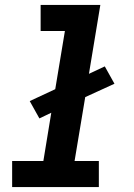

<svg xmlns="http://www.w3.org/2000/svg" viewBox="-20 -755 540 775"><path d="M29 0V-105H155L187 -300L139 -277L100 -347L203 -395L242 -630H144V-735H385L339 -457L403 -487L442 -417L324 -363L281 -105H379V0Z"/></svg>

Font: Iosevka Extrabold Oblique
Style: Regular
Weight: 800
Italic angle: -9°
Monospace: yes
Designer: Belleve Invis
Foundry: Belleve Invis
Version: Version 32.5.0; ttfautohint (v1.8.4)